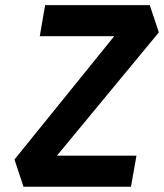

<svg xmlns="http://www.w3.org/2000/svg" viewBox="-20 -713 626 733"><path d="M69.8 0 35.2 -104 416 -574.7H131.8L152.3 -693.4H551.8L586.4 -589.4L197.3 -118.7H501L480 0Z"/></svg>

Font: Cascadia Code PL
Style: Bold Italic
Weight: 700
Italic angle: -10°
Monospace: yes
Designer: Aaron Bell
Foundry: Saja Typeworks
Version: Version 2404.023; ttfautohint (v1.8.4)